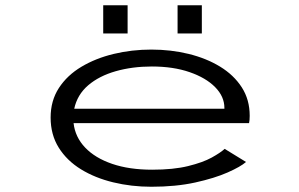

<svg xmlns="http://www.w3.org/2000/svg" viewBox="-20 -701 1140 732"><path d="M557 11Q481 11 411.8 -5.8Q342.5 -22.5 288.8 -55.5Q235 -88.5 204 -138Q173 -187.5 173 -253Q173 -317 204.5 -365.5Q236 -414 290.5 -446.5Q345 -479 413.8 -495.5Q482.5 -512 557 -512Q631.5 -512 699 -495.5Q766.5 -479 819 -447Q871.5 -415 901.8 -368Q932 -321 932 -259.5Q932 -242 929.5 -231.5H260.5Q266.5 -178.5 304.5 -138.5Q342.5 -98.5 407.8 -76.2Q473 -54 560 -54Q641 -54 697 -67.8Q753 -81.5 787 -100.2Q821 -119 836.5 -133.5L918 -83.5Q897.5 -65.5 847.8 -43.5Q798 -21.5 724.2 -5.2Q650.5 11 557 11ZM559 -447.5Q484.5 -447.5 421.2 -429.5Q358 -411.5 316.2 -375.8Q274.5 -340 263 -286.5H835.5V-289.5Q835.5 -333 800.2 -368.8Q765 -404.5 702.8 -426Q640.5 -447.5 559 -447.5ZM373.5 -681H466.5V-573.5H373.5ZM657 -681H749.5V-573.5H657Z"/></svg>

Font: Trispace Expanded Light
Style: Regular
Weight: 300
Width: 7
Designer: Tyler Finck
Foundry: Etcetera Type Company
Version: Version 1.210; ttfautohint (v1.8.3)